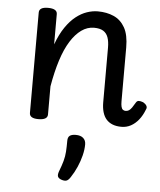

<svg xmlns="http://www.w3.org/2000/svg" viewBox="-56 -567 758 911"><g transform="rotate(5 323.0 -112.0)"><path d="M532 17Q508 17 490 10Q472 3 460 -10.5Q448 -24 442 -44.5Q436 -65 436 -91V-351Q436 -381 429 -400.5Q422 -420 406 -430Q390 -440 362 -440Q330 -440 302 -420Q274 -400 250.5 -362.5Q227 -325 209.5 -270Q192 -215 180 -145V-11Q180 2 169 8.5Q158 15 136 15Q115 15 104.5 8.5Q94 2 94 -11V-489Q94 -502 104.5 -508.5Q115 -515 136 -515Q158 -515 169 -508.5Q180 -502 180 -489V-345Q198 -394 221 -427.5Q244 -461 269.5 -481Q295 -501 321.5 -510Q348 -519 373 -519Q416 -519 449.5 -504Q483 -489 502.5 -454.5Q522 -420 522 -360V-104Q522 -88 524.5 -78Q527 -68 532.5 -64Q538 -60 545 -60Q554 -60 561 -64.5Q568 -69 575 -79Q582 -89 590 -103Q595 -112 603.5 -112.5Q612 -113 625 -108Q637 -101 641.5 -92.5Q646 -84 641 -75Q630 -46 613.5 -25.5Q597 -5 576.5 6Q556 17 532 17ZM268 291Q256 286 253 278Q250 270 255 255Q267 224 273 202Q279 180 280.5 157.5Q282 135 282 105Q282 88 291.5 81Q301 74 320 74Q343 74 355.5 85Q368 96 368 115Q368 140 361 168Q354 196 342 223.5Q330 251 314 275Q304 291 294 294Q284 297 268 291Z"/></g></svg>

Font: Playwrite AT
Style: Regular
Weight: 400
Designer: Veronika Burian, José Scaglione
Foundry: TypeTogether
Version: Version 1.002